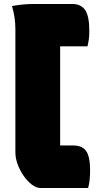

<svg xmlns="http://www.w3.org/2000/svg" viewBox="-20 -780 490 961"><path d="M421 161H183Q162 161 140 144.5Q118 128 99 101Q80 74 68.5 43Q57 12 57 -18V-634Q57 -666 52.5 -694Q48 -722 40 -750Q69 -755 94.5 -757.5Q120 -760 152 -760H343Q385 -760 406 -730Q427 -700 427 -625Q427 -602 425 -586Q423 -570 418 -548H281V-52H345Q392 -52 411.5 -23.5Q431 5 431 73Q431 99 428.5 121.5Q426 144 421 161Z"/></svg>

Font: Recursive Sn Csl St XBk
Style: Regular
Weight: 1000
Version: Version 1.079;hotconv 1.0.112;makeotfexe 2.5.65598; ttfautoh